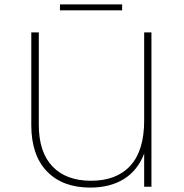

<svg xmlns="http://www.w3.org/2000/svg" viewBox="-20 -847 836 871"><path d="M667 -700V0H634V-150Q604 -73 541.5 -34.5Q479 4 389 4Q264 4 193 -69.5Q122 -143 122 -279V-700H156V-281Q156 -157 218 -92Q280 -27 393 -27Q509 -27 571.5 -95.5Q634 -164 634 -300V-700ZM252 -827H534V-800H252Z"/></svg>

Font: Montserrat Alternates ExLight
Style: Regular
Weight: 275
Designer: Julieta Ulanovsky
Foundry: Julieta Ulanovsky
Version: Version 7.200